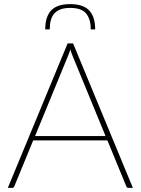

<svg xmlns="http://www.w3.org/2000/svg" viewBox="-20 -914 684 934"><path d="M493.5 -252 332.5 -643.5Q327 -657 322 -673.5Q317.5 -657 311.5 -643.5L150.5 -252ZM626.5 0H605Q597.5 0 594 -8.5L502.5 -231H141.5L50 -8.5Q47.5 0 38.5 0H18L309 -703H335.5ZM321.5 -894Q385 -894 414 -863Q443 -832 443 -771H421.5Q421.5 -821 399 -848.2Q376.5 -875.5 321.5 -875.5Q294 -875.5 275 -868.5Q256 -861.5 244.2 -848.2Q232.5 -835 227.2 -815.5Q222 -796 222 -771H200Q200 -833 229 -863.5Q258 -894 321.5 -894Z"/></svg>

Font: Lato ExtraLight
Style: Regular
Weight: 275
Designer: Lukasz Dziedzic with Adam Twardoch and Botio Nikoltchev
Foundry: tyPoland Lukasz Dziedzic
Version: Version 2.015; 2015-08-06; http://www.latofonts.com/